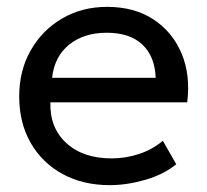

<svg xmlns="http://www.w3.org/2000/svg" viewBox="-20 -525 605 560"><path d="M300 15Q222 15 162.5 -17.5Q103 -50 69.5 -108.2Q36 -166.5 36 -244Q36 -319 69.5 -378Q103 -437 161 -471Q219 -505 292.5 -505Q372 -505 427.8 -468.2Q483.5 -431.5 509.8 -368.5Q536 -305.5 526 -226.5H127Q124.5 -153 173.2 -108Q222 -63 306 -63Q346.5 -63 385.8 -76Q425 -89 455 -114.5L494 -46Q457.5 -16 403.8 -0.5Q350 15 300 15ZM132 -298H434Q432 -360 395.5 -394.8Q359 -429.5 291 -429.5Q225 -429.5 181.8 -394.8Q138.5 -360 132 -298Z"/></svg>

Font: Geologica Light
Style: Regular
Weight: 300
Designer: Sindre Bremnes, Frode Helland
Foundry: Monokrom Skriftforlag AS
Version: Version 1.010; ttfautohint (v1.8.4.7-5d5b);gftools[0.9.28]